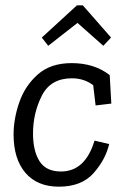

<svg xmlns="http://www.w3.org/2000/svg" viewBox="-20 -691 480 721"><path d="M291 -671 397 -550 368 -519 271 -605 161 -519 137 -550 269 -671ZM250 -397Q170 -397 137 -331.5Q104 -266 104 -190Q104 -124 128.5 -85.5Q153 -47 209 -47Q300 -47 335 -163L390 -150Q376 -91 331 -40.5Q286 10 201 10Q120 10 75.5 -42Q31 -94 31 -186Q31 -245 52.5 -307Q74 -369 122 -411.5Q170 -454 249 -454Q334 -454 392 -409L398 -302L339 -295L330 -371Q296 -397 250 -397Z"/></svg>

Font: Zilla Slab Regular
Style: Italic
Weight: 400
Italic angle: -6°
Designer: Typotheque.com
Foundry: Typotheque type foundry
Version: Version 1.1; 2017; ttfautohint (v1.6)